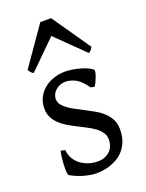

<svg xmlns="http://www.w3.org/2000/svg" viewBox="-139 -788 665 872"><g transform="rotate(-20 193.0 -351.5)"><path d="M341.8 -138.2Q341.8 -103.5 332 -78.9Q322.3 -54.2 306.6 -37.1Q291 -20 272 -9.8Q252.9 0.5 234.4 5.9Q215.8 11.2 199.5 12.9Q183.1 14.6 173.8 14.6Q150.4 14.6 117.4 5.9Q84.5 -2.9 51.8 -21Q48.3 -22.5 47.1 -36.9Q45.9 -51.3 46.6 -70.1Q47.4 -88.9 49.6 -107.9Q51.8 -127 55.2 -138.2L76.2 -132.8Q77.1 -112.3 86.9 -94.2Q96.7 -76.2 113 -63Q129.4 -49.8 151.1 -42Q172.9 -34.2 198.2 -34.2Q215.8 -34.2 230.5 -39.8Q245.1 -45.4 255.9 -55.4Q266.6 -65.4 272.5 -79.6Q278.3 -93.8 278.3 -110.8Q278.3 -130.4 267.8 -145.5Q257.3 -160.6 240.2 -173.1Q223.1 -185.5 201.4 -196.5Q179.7 -207.5 157.2 -219.2Q136.7 -229.5 117.7 -241.2Q98.6 -252.9 83.7 -267.6Q68.8 -282.2 59.8 -300.3Q50.8 -318.4 50.8 -341.8Q50.8 -372.1 63 -395.8Q75.2 -419.4 95.5 -435.5Q115.7 -451.7 141.8 -460.2Q168 -468.8 195.8 -468.8Q210.9 -468.8 229.2 -466.1Q247.6 -463.4 265.4 -458.5Q283.2 -453.6 298.8 -446.8Q314.5 -439.9 324.2 -431.2Q327.1 -428.2 325 -418Q322.8 -407.7 318.1 -395.5Q313.5 -383.3 308.1 -372.6Q302.7 -361.8 299.8 -357.9L280.8 -361.8Q257.3 -397 232.2 -410.9Q207 -424.8 183.1 -424.8Q167 -424.8 154.3 -419.4Q141.6 -414.1 132.6 -405.5Q123.5 -397 118.9 -386.7Q114.3 -376.5 114.3 -366.2Q114.3 -350.6 123.5 -338.1Q132.8 -325.7 147.9 -314.7Q163.1 -303.7 182.4 -293.7Q201.7 -283.7 222.2 -272.9Q243.2 -262.2 264.6 -250Q286.1 -237.8 303.2 -221.9Q320.3 -206.1 331.1 -185.8Q341.8 -165.5 341.8 -138.2ZM348.1 -533.2Q342.3 -523.9 338.9 -519.5Q335.4 -515.1 327.1 -511.2L193.4 -642.1L61 -511.2Q57.1 -513.2 54.4 -515.1Q51.8 -517.1 49.6 -519.5Q47.4 -522 44.9 -525.4Q42.5 -528.8 39.1 -533.2L168 -718.3H220.2Z"/></g></svg>

Font: Gentium Unicode
Style: Regular
Weight: 400
Version: Version 1.009